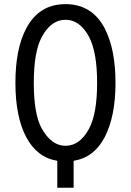

<svg xmlns="http://www.w3.org/2000/svg" viewBox="-20 -762 626 918"><path d="M293 -64.9Q362.3 -64.9 406.2 -147.5Q444.3 -218.8 444.3 -366.2Q444.3 -511.7 406.2 -585Q362.3 -667.5 293 -667.5Q224.1 -667.5 179.7 -585Q141.6 -514.2 141.6 -366.2Q141.6 -215.3 179.7 -147.5Q226.1 -64.9 293 -64.9ZM253.9 6.8Q157.2 -8.8 105.5 -106Q53.7 -203.6 53.7 -366.2Q53.7 -528.8 105.5 -626.5Q167 -742.2 293 -742.2Q419.9 -742.2 480.5 -626.5Q532.2 -527.3 532.2 -366.2Q532.2 -205.1 480.5 -106Q429.7 -8.8 332 6.8V135.7H253.9Z"/></svg>

Font: Consola Mono
Style: Book
Weight: 400
Monospace: yes
Designer: Wojciech Kalinowski "wmk69" (wmk69@o2.pl)
Foundry: Wojciech Kalinowski "wmk69" (wmk69@o2.pl)
Version: Version 2.1.0